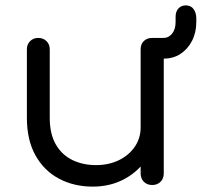

<svg xmlns="http://www.w3.org/2000/svg" viewBox="-20 -688 750 714"><path d="M325 6Q255 6 199.5 -23.5Q144 -53 112 -110Q80 -167 80 -250V-505Q80 -523 92 -535Q104 -547 122 -547Q141 -547 153 -535Q165 -523 165 -505V-250Q165 -190 187.5 -151Q210 -112 249 -93Q288 -74 337 -74Q384 -74 421.5 -92Q459 -110 481 -142Q503 -174 503 -214H561Q559 -151 528 -101.5Q497 -52 444 -23Q391 6 325 6ZM546 0Q527 0 515 -12Q503 -24 503 -43V-505Q503 -524 515 -535.5Q527 -547 546 -547Q565 -547 577 -535.5Q589 -524 589 -505V-43Q589 -24 577 -12Q565 0 546 0ZM544 -470V-547H589Q607 -547 620 -563Q633 -579 633 -606V-626Q633 -645 643.5 -656.5Q654 -668 671 -668Q690 -668 700 -654Q710 -640 710 -620V-606Q710 -567 694 -536Q678 -505 651 -487.5Q624 -470 589 -470Z"/></svg>

Font: Comfortaa Medium
Style: Regular
Weight: 500
Designer: Johan Aakerlund
Foundry: Johan Aakerlund
Version: Version 3.104; ttfautohint (v1.8.1.43-b0c9)